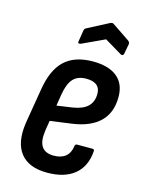

<svg xmlns="http://www.w3.org/2000/svg" viewBox="-106 -741 615 814"><g transform="rotate(15 201.5 -334.0)"><path d="M181 8Q100 8 63.5 -38.5Q27 -85 40 -173L65 -323Q79 -414 123.5 -456Q168 -498 248 -498Q317 -498 354 -468Q391 -438 391 -380Q391 -311 350 -271Q309 -231 230 -220L135 -207L128 -163Q121 -115 136.5 -92Q152 -69 189 -69Q222 -69 241 -84.5Q260 -100 264 -130Q265 -140 274 -140H340Q351 -140 349 -130Q344 -63 300.5 -27.5Q257 8 181 8ZM146 -277 215 -287Q259 -294 280 -314.5Q301 -335 301 -370Q301 -395 285.5 -407.5Q270 -420 240 -420Q202 -420 182 -398Q162 -376 154 -327ZM178 -557Q172 -555 168.5 -556.5Q165 -558 166 -563L174 -613Q175 -619 177 -621.5Q179 -624 183 -626L277 -675Q285 -678 290 -675L367 -623Q376 -617 375 -608L367 -565Q366 -559 362.5 -557Q359 -555 354 -557L277 -603Z"/></g></svg>

Font: Sofia Sans Condensed SemiBold
Style: Italic
Weight: 600
Italic angle: -9°
Version: Version 4.100